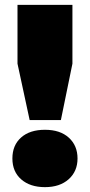

<svg xmlns="http://www.w3.org/2000/svg" viewBox="-20 -760 370 790"><path d="M102 -266 52 -498V-740H278V-498L230.5 -266ZM165 10Q104 10 67.5 -21.8Q31 -53.5 31 -108Q31 -162.5 66.8 -194.2Q102.5 -226 165 -226Q227.5 -226 263.2 -193.5Q299 -161 299 -108Q299 -55 262.5 -22.5Q226 10 165 10Z"/></svg>

Font: Encode Sans Black
Style: Regular
Weight: 900
Designer: Multiple Designers
Foundry: Impallari Type
Version: Version 3.002; ttfautohint (v1.8.3) -l 8 -r 50 -G 200 -x 14 